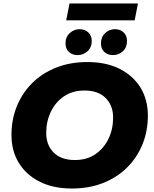

<svg xmlns="http://www.w3.org/2000/svg" viewBox="-20 -1071 886 1105"><path d="M394 14Q286 14 208 -25.5Q130 -65 88 -134Q46 -203 46 -294Q46 -385 78 -462Q110 -539 168 -595.5Q226 -652 306 -683Q386 -714 483 -714Q591 -714 669 -674.5Q747 -635 789 -566Q831 -497 831 -406Q831 -315 799 -238Q767 -161 709 -104.5Q651 -48 571 -17Q491 14 394 14ZM411 -150Q480 -150 529 -183.5Q578 -217 604.5 -272.5Q631 -328 631 -394Q631 -464 588 -507Q545 -550 466 -550Q397 -550 348 -516.5Q299 -483 272.5 -427.5Q246 -372 246 -306Q246 -236 289 -193Q332 -150 411 -150ZM631 -754Q600 -754 580.5 -772Q561 -790 561 -821Q561 -858 585 -880.5Q609 -903 641 -903Q672 -903 691.5 -884.5Q711 -866 711 -835Q711 -798 687 -776Q663 -754 631 -754ZM427 -754Q396 -754 376.5 -772Q357 -790 357 -821Q357 -858 381.5 -880.5Q406 -903 437 -903Q468 -903 488 -884.5Q508 -866 508 -835Q508 -798 483.5 -776Q459 -754 427 -754ZM361 -954 380 -1051H774L755 -954Z"/></svg>

Font: Montserrat ExtraBold
Style: Italic
Weight: 800
Italic angle: -11.3°
Designer: Julieta Ulanovsky
Foundry: Julieta Ulanovsky
Version: Version 9.000; ttfautohint (v1.8.4.7-5d5b)